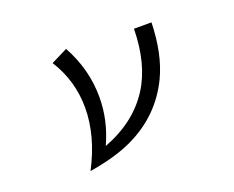

<svg xmlns="http://www.w3.org/2000/svg" viewBox="-104 -764 1208 991"><g transform="rotate(-20 500.0 -269.0)"><path d="M796.9 -564.9Q792.5 -392.1 735.4 -273.4Q652.8 -102.5 476.1 -19Q380.9 25.9 238.8 48.8Q324.7 -115.2 324.7 -269Q324.7 -416.5 245.6 -542L335.9 -586.9Q412.6 -447.8 412.6 -294.9Q412.6 -167 356.9 -45.9Q530.8 -111.3 618.2 -247.1Q697.8 -371.1 700.7 -564.9Z"/></g></svg>

Font: FORM UDPGothic
Style: Regular
Weight: 400
Foundry: Pronama LLC
Version: Version 1.05101